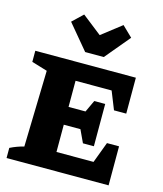

<svg xmlns="http://www.w3.org/2000/svg" viewBox="-134 -1037 963 1136"><g transform="rotate(15 347.5 -469.5)"><path d="M566 -239H640V0H15V-62Q55 -82 99 -93L111 -560L15 -589V-657H631V-437H556L512 -547H291V-387H395L429 -460H496V-201H429L393 -278H291V-111H518ZM302 -726 175 -878 239 -939 359 -845 480 -939 543 -878 416 -726Z"/></g></svg>

Font: Piazzolla ExtraBold
Style: Regular
Weight: 800
Designer: Juan Pablo del Peral
Foundry: Huerta Tipografica
Version: Version 1.330